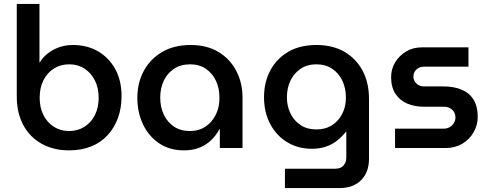

<svg xmlns="http://www.w3.org/2000/svg" viewBox="-20 -750 2486 973"><path d="M330 12Q252 12 192 -21Q132 -54 98.5 -115.5Q65 -177 65 -261V-730H180V-433H181Q197 -460 223 -480Q249 -500 281 -511Q313 -522 349 -522Q422 -522 477.5 -489.5Q533 -457 564.5 -399Q596 -341 596 -263Q596 -202 577.5 -151.5Q559 -101 524.5 -64Q490 -27 441 -7.5Q392 12 330 12ZM330 -86Q374 -86 408 -107.5Q442 -129 461 -167Q480 -205 480 -255Q480 -304 461 -342Q442 -380 408.5 -402Q375 -424 331 -424Q287 -424 253 -402.5Q219 -381 200 -343Q181 -305 181 -255Q181 -205 200 -167Q219 -129 253 -107.5Q287 -86 330 -86Z M912 12Q839 12 786 -24Q733 -60 704.5 -120.5Q676 -181 676 -254Q676 -330 708.5 -390.5Q741 -451 801.5 -486.5Q862 -522 946 -522Q1029 -522 1087.5 -486.5Q1146 -451 1177.5 -390.5Q1209 -330 1209 -256V0H1094V-95H1092Q1077 -67 1053 -42.5Q1029 -18 994 -3Q959 12 912 12ZM943 -86Q988 -86 1021.5 -108.5Q1055 -131 1074 -169.5Q1093 -208 1092 -256Q1092 -304 1074 -341.5Q1056 -379 1023 -401.5Q990 -424 944 -424Q896 -424 862 -401.5Q828 -379 810 -341Q792 -303 792 -255Q792 -208 810 -169.5Q828 -131 861.5 -108.5Q895 -86 943 -86Z M1424 203V105H1680Q1706 105 1720.5 89Q1735 73 1735 49V-83H1734Q1712 -56 1687 -36.5Q1662 -17 1630.5 -6.5Q1599 4 1561 4Q1491 4 1436 -29Q1381 -62 1349.5 -121.5Q1318 -181 1318 -258Q1318 -333 1349.5 -392.5Q1381 -452 1440 -487Q1499 -522 1584 -522Q1665 -522 1724.5 -488Q1784 -454 1817 -392.5Q1850 -331 1850 -249V54Q1850 123 1810 163Q1770 203 1701 203ZM1583 -94Q1629 -94 1662.5 -115.5Q1696 -137 1714.5 -173.5Q1733 -210 1733 -255Q1733 -303 1715 -341Q1697 -379 1663.5 -401.5Q1630 -424 1583 -424Q1537 -424 1503.5 -401.5Q1470 -379 1452 -341.5Q1434 -304 1434 -257Q1434 -212 1452 -175Q1470 -138 1503.5 -116Q1537 -94 1583 -94Z M1982 0V-98H2228Q2246 -98 2259.5 -106Q2273 -114 2280.5 -127Q2288 -140 2288 -154Q2288 -170 2281 -182Q2274 -194 2261 -201.5Q2248 -209 2231 -209H2131Q2082 -209 2044 -225Q2006 -241 1984 -274.5Q1962 -308 1962 -359Q1962 -400 1982.5 -434Q2003 -468 2038 -489Q2073 -510 2117 -510H2354V-412H2128Q2105 -412 2090 -397.5Q2075 -383 2075 -362Q2075 -342 2090 -327Q2105 -312 2130 -312H2227Q2282 -312 2321 -295Q2360 -278 2380.5 -244Q2401 -210 2401 -158Q2401 -116 2380 -79.5Q2359 -43 2322.5 -21.5Q2286 0 2240 0Z"/></svg>

Font: MuseoModerno SemiBold Medium
Style: Regular
Weight: 500
Version: Version 1.001